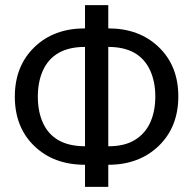

<svg xmlns="http://www.w3.org/2000/svg" viewBox="-20 -731 756 751"><path d="M406.5 -159Q467.5 -159 507.8 -183.8Q548 -208.5 567.8 -252.2Q587.5 -296 587.5 -354Q587.5 -411 567.5 -455Q525.5 -547.5 403.5 -547.5V-159ZM312.5 -159V-547.5Q189.5 -547.5 147.5 -454.5Q128 -410.5 128 -353Q128 -295 147.5 -251.5Q189 -159 312.5 -159ZM403.5 0H312.5V-86.5Q190 -86.5 114 -160Q38 -233.5 38 -353Q38 -472 114 -546Q190 -620 312.5 -620V-711H403.5V-620Q525 -620 601.2 -546.5Q677.5 -473 677.5 -354Q677.5 -234.5 601 -160.5Q524.5 -86.5 403.5 -86.5Z"/></svg>

Font: Roberto Sans
Style: Regular
Weight: 400
Designer: Google (font) & Cristiano Sobral (main changes)
Version: Version 1.500; ttfautohint (v1.8.4.7-5d5b-dirty)